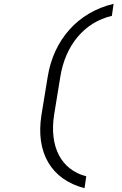

<svg xmlns="http://www.w3.org/2000/svg" viewBox="-20 -862 640 1004"><path d="M422 122 431 60C300 26 237 -94 263 -262L295 -458C321 -626 422 -746 565 -779L574 -842C388 -798 260 -655 229 -458L197 -262C165 -64 248 77 422 122Z"/></svg>

Font: JetBrains Mono ExtraLight
Style: Italic
Weight: 240
Italic angle: -9°
Monospace: yes
Designer: Philipp Nurullin, Konstantin Bulenkov
Foundry: JetBrains
Version: Version 2.305